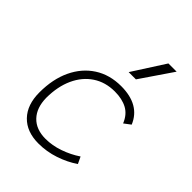

<svg xmlns="http://www.w3.org/2000/svg" viewBox="-227 -913 1040 1040"><g transform="rotate(45 293.0 -392.5)"><path d="M263.2 -35.2Q314.5 -35.2 367.4 -53.5Q420.4 -71.8 465.3 -102.1L483.9 -63Q436.5 -30.3 376.7 -10.3Q316.9 9.8 253.9 9.8Q163.6 9.8 112.8 -43Q62 -95.7 62 -189.9Q62 -292 97.9 -367.7Q133.8 -443.4 199 -485.4Q264.2 -527.3 351.6 -527.3Q494.6 -527.3 539.1 -419.9L501.5 -391.6Q481.9 -440.4 443.1 -461.4Q404.3 -482.4 347.7 -482.4Q275.9 -482.4 222.2 -446.8Q168.5 -411.1 138.9 -346.7Q109.4 -282.2 108.9 -195.8Q109.9 -120.1 150.4 -77.6Q190.9 -35.2 263.2 -35.2ZM326.2 -609.4 445.3 -794.9H508.3L381.8 -609.4Z"/></g></svg>

Font: CaskaydiaCove NF ExtraLight
Style: Italic
Weight: 200
Italic angle: -10°
Designer: Aaron Bell
Foundry: Saja Typeworks
Version: Version 2111.001; VTT 6.35;Nerd Fonts 3.2.1